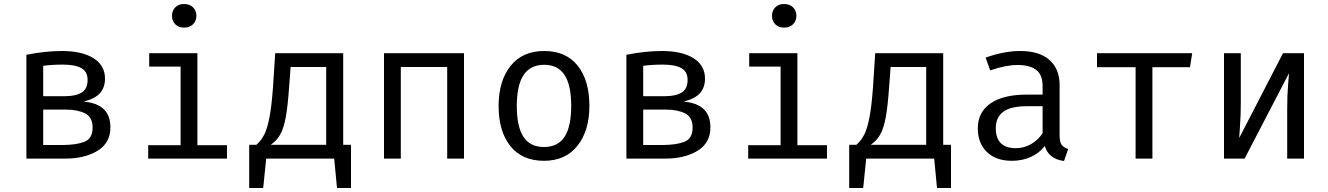

<svg xmlns="http://www.w3.org/2000/svg" viewBox="-20 -793 6640 960"><path d="M532 -156Q532 -78 467.5 -39Q403 0 307 0H112V-519Q205 -538 290 -538Q390 -538 447.5 -502Q505 -466 505 -400Q505 -357 481 -328.5Q457 -300 398 -285Q466 -279 499 -247Q532 -215 532 -156ZM196 -464V-312H304Q359 -312 388.5 -330.5Q418 -349 418 -393Q418 -434 387.5 -452Q357 -470 292 -470Q243 -470 196 -464ZM443 -155Q443 -207 405.5 -226Q368 -245 310 -245H196V-68H291Q361 -68 402 -84Q443 -100 443 -155Z M962 -714Q962 -688 945 -671.5Q928 -655 900 -655Q873 -655 856.5 -671.5Q840 -688 840 -714Q840 -740 856.5 -756.5Q873 -773 900 -773Q928 -773 945 -756.5Q962 -740 962 -714ZM967 -67H1115V0H721V-67H883V-460H726V-527H967Z M1735 -69V147H1665L1651 0H1311L1296 147H1226V-69H1262Q1287 -91 1302 -121.5Q1317 -152 1327.5 -207Q1338 -262 1345 -357L1356 -527H1696V-69ZM1611 -458H1433L1426 -363Q1419 -263 1409 -208Q1399 -153 1382 -122Q1365 -91 1334 -69H1343H1611Z M2216 -458H1984V0H1900V-527H2300V0H2216Z M2927 -264Q2927 -140 2867.5 -64.5Q2808 11 2700 11Q2591 11 2532 -62.5Q2473 -136 2473 -263Q2473 -388 2532.5 -463Q2592 -538 2701 -538Q2810 -538 2868.5 -464.5Q2927 -391 2927 -264ZM2564 -263Q2564 -159 2597.5 -108.5Q2631 -58 2700 -58Q2769 -58 2802.5 -108.5Q2836 -159 2836 -264Q2836 -368 2802.5 -418.5Q2769 -469 2701 -469Q2632 -469 2598 -418Q2564 -367 2564 -263Z M3532 -156Q3532 -78 3467.5 -39Q3403 0 3307 0H3112V-519Q3205 -538 3290 -538Q3390 -538 3447.5 -502Q3505 -466 3505 -400Q3505 -357 3481 -328.5Q3457 -300 3398 -285Q3466 -279 3499 -247Q3532 -215 3532 -156ZM3196 -464V-312H3304Q3359 -312 3388.5 -330.5Q3418 -349 3418 -393Q3418 -434 3387.5 -452Q3357 -470 3292 -470Q3243 -470 3196 -464ZM3443 -155Q3443 -207 3405.5 -226Q3368 -245 3310 -245H3196V-68H3291Q3361 -68 3402 -84Q3443 -100 3443 -155Z M3962 -714Q3962 -688 3945 -671.5Q3928 -655 3900 -655Q3873 -655 3856.5 -671.5Q3840 -688 3840 -714Q3840 -740 3856.5 -756.5Q3873 -773 3900 -773Q3928 -773 3945 -756.5Q3962 -740 3962 -714ZM3967 -67H4115V0H3721V-67H3883V-460H3726V-527H3967Z M4735 -69V147H4665L4651 0H4311L4296 147H4226V-69H4262Q4287 -91 4302 -121.5Q4317 -152 4327.5 -207Q4338 -262 4345 -357L4356 -527H4696V-69ZM4611 -458H4433L4426 -363Q4419 -263 4409 -208Q4399 -153 4382 -122Q4365 -91 4334 -69H4343H4611Z M5321 -48 5300 12Q5223 2 5204 -63Q5176 -27 5133.5 -8Q5091 11 5039 11Q4960 11 4914.5 -33Q4869 -77 4869 -151Q4869 -232 4932.5 -276Q4996 -320 5115 -320H5193V-363Q5193 -419 5161 -443.5Q5129 -468 5068 -468Q5008 -468 4931 -441L4908 -505Q5001 -538 5081 -538Q5177 -538 5227.5 -493Q5278 -448 5278 -368V-115Q5278 -84 5288 -69.5Q5298 -55 5321 -48ZM5193 -127V-262H5117Q5033 -262 4996 -234Q4959 -206 4959 -152Q4959 -52 5060 -52Q5099 -52 5134.5 -72Q5170 -92 5193 -127Z M5930 -457H5742V0H5658V-457H5465V-527H5941Z M6500 0H6416V-246Q6416 -320 6420.5 -371Q6425 -422 6425 -427L6203 0H6100V-527H6184V-280Q6184 -217 6180 -162.5Q6176 -108 6176 -103L6395 -527H6500Z"/></svg>

Font: FiraDG Mono
Style: Regular
Weight: 400
Designer: Carrois Corporate & Edenspiekermann AG
Foundry: Carrois Corporate GbR & Edenspiekermann AG
Version: Version 3.206